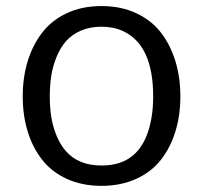

<svg xmlns="http://www.w3.org/2000/svg" viewBox="-20 -601 667 631"><path d="M196.3 -104.5Q237.8 -57.1 313.5 -57.1Q422.9 -56.6 461.9 -155.3Q483.4 -210 483.4 -284.2Q483.4 -455.1 381.8 -500Q352.1 -513.2 313.5 -513.2Q274.9 -513.2 245.1 -500Q215.3 -486.8 196.5 -465.1Q177.7 -443.4 165.5 -413.1Q153.3 -382.8 148.4 -351.3Q143.6 -319.8 143.6 -284.2Q143.6 -248.5 148.4 -217.3Q153.3 -186 165.5 -156Q177.7 -126 196.3 -104.5ZM70.8 -169.4Q54.7 -222.2 54.7 -284.2Q54.7 -346.2 70.8 -399.2Q86.9 -452.1 118.2 -493.2Q149.4 -534.2 199.5 -557.6Q249.5 -581.1 313.5 -581.1Q377.4 -581.1 427.7 -557.6Q478 -534.2 509.3 -493.4Q540.5 -452.6 556.6 -399.4Q572.8 -346.2 572.8 -284.2Q572.8 -222.2 556.6 -169.4Q540.5 -116.7 509.3 -76.4Q478 -36.1 427.7 -13.2Q377.4 9.8 313.5 9.8Q249.5 9.8 199.5 -13.2Q149.4 -36.1 118.2 -76.4Q86.9 -116.7 70.8 -169.4Z"/></svg>

Font: Dhyana
Style: Regular
Weight: 400
Foundry: Vernon Adams
Version: Version 1.002; ttfautohint (v0.8.51-6076)